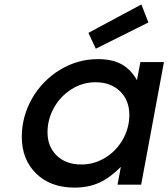

<svg xmlns="http://www.w3.org/2000/svg" viewBox="-20 -831 758 864"><path d="M411.1 -611.8 377.9 -683.1 616.2 -811 647.9 -730ZM508.8 0 523.9 -80.1Q473.6 -29.8 425.3 -8.3Q377 13.2 314.9 13.2Q207.5 13.2 142.8 -50Q78.1 -113.3 78.1 -214.8Q78.1 -306.6 124 -387.2Q169.9 -467.8 249.3 -516.4Q328.6 -564.9 420.9 -564.9Q484.4 -564.9 526.4 -542.2Q568.4 -519.5 596.2 -470.2L611.8 -551.8H717.8L615.2 0ZM193.8 -235.8Q193.8 -170.9 235.4 -130.9Q276.9 -90.8 346.2 -90.8Q404.8 -90.8 454.8 -122.1Q504.9 -153.3 533.4 -204.6Q562 -255.9 562 -314Q562 -379.4 520.3 -420.2Q478.5 -460.9 409.2 -460.9Q351.1 -460.9 301 -429Q251 -397 222.4 -345.2Q193.8 -293.5 193.8 -235.8Z"/></svg>

Font: Involve SemiBold Oblique
Style: Italic
Weight: 600
Italic angle: -10.5°
Designer: Stefan Peev
Foundry: Context Ltd.
Version: Version 1.001